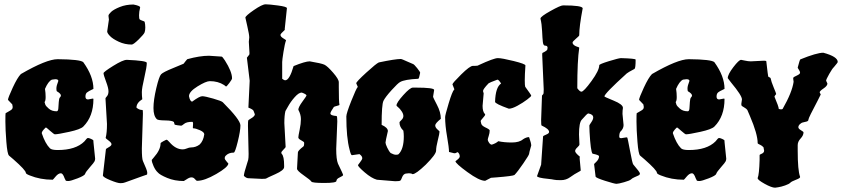

<svg xmlns="http://www.w3.org/2000/svg" viewBox="-20 -813 3914 892"><path d="M244 -389Q242 -391 242 -402.5Q242 -414 251 -437Q251 -445 237 -445L221 -443Q204 -435 189 -400Q192 -381 192 -362.5Q192 -344 187 -339Q188 -334 190.5 -327Q193 -320 207 -308Q221 -296 243 -296Q250 -296 251 -309Q252 -322 253 -339Q254 -356 258.5 -360.5Q263 -365 263 -369Q263 -378 244 -389ZM414 -154 422 -76Q422 -70 419.5 -64Q417 -58 397.5 -36Q378 -14 375.5 -5.5Q373 3 340.5 15.5Q308 28 297.5 28Q287 28 285.5 26Q284 24 280 15Q272 -8 263 -8Q251 -8 238.5 7Q226 22 225 22Q167 22 118 2Q100 -5 100 -10Q100 -22 42 -73L22 -90Q14 -97 9.5 -154Q5 -211 5 -248.5Q5 -286 6 -287Q7 -288 19 -294.5Q31 -301 35 -305Q39 -309 39 -316L37 -328Q17 -348 17 -349Q17 -358 39 -405.5Q61 -453 77 -469Q196 -538 248 -538Q354 -537 367 -524Q414 -459 414 -400Q390 -389 383.5 -383Q377 -377 377 -364Q377 -351 389 -351L411 -355Q414 -355 414 -353Q414 -272 367 -225Q354 -212 301.5 -200.5Q249 -189 235 -189Q231 -189 213 -205Q195 -221 193.5 -221Q192 -221 183 -211Q174 -201 174 -194Q190 -146 212 -124Q220 -116 248 -116Q332 -116 372 -156Q384 -172 388.5 -172Q393 -172 403.5 -167.5Q414 -163 414 -159Z M478 -667 486 -722Q486 -727 484 -739V-740Q484 -746 496 -757.5Q508 -769 536.5 -780.5Q565 -792 600 -792Q631 -786 631 -779V-778Q626 -758 626 -742Q626 -726 629 -723Q632 -720 641 -717Q650 -714 652 -712Q655 -699 655 -685.5Q655 -672 652 -663Q649 -654 624.5 -630Q600 -606 592 -606Q560 -606 532 -619Q504 -632 491 -645.5Q478 -659 478 -667ZM644 -285 639 -123Q639 -76 644 -65Q664 -21 664 -12Q664 -3 663 -2Q662 -1 640 6Q569 31 561 34.5Q553 38 539.5 38Q526 38 492 24Q458 10 458 2L472 -119Q472 -122 485 -129Q498 -136 498 -143Q498 -150 484.5 -160Q471 -170 471 -172V-173Q477 -196 477 -237L470 -356Q470 -358 477 -366Q484 -374 484 -389Q484 -404 472.5 -434.5Q461 -465 461 -473Q461 -479 506 -507Q551 -535 569 -535Q662 -531 662 -521Q662 -502 650.5 -452.5Q639 -403 639 -385.5Q639 -368 641 -352Q614 -335 614 -313Q626 -302 642 -302Q644 -302 644 -285Z M876 -221 877 -239Q877 -247 873 -247Q847 -247 836 -238Q825 -229 822 -229Q819 -229 805 -231Q791 -233 791 -235L788 -246Q781 -253 747.5 -253.5Q714 -254 709 -259Q693 -274 693 -311Q693 -348 706 -403Q719 -458 728.5 -468Q738 -478 785 -497Q832 -516 833 -517Q845 -533 850 -538Q908 -554 951 -554Q1005 -550 1010 -550Q1013 -550 1025 -532Q1058 -480 1058 -449Q1058 -444 1045.5 -427.5Q1033 -411 1030 -411L1021 -418Q993 -436 955 -436Q937 -436 897.5 -411.5Q858 -387 858 -366Q863 -341 873 -341Q907 -366 919.5 -366Q932 -366 970.5 -355Q1009 -344 1015 -338Q1097 -256 1097 -230.5Q1097 -205 1084.5 -154.5Q1072 -104 1066 -104H1065Q1042 -104 1028 -89Q1024 -85 1024 -78.5Q1024 -72 1032.5 -63Q1041 -54 1041 -53Q1039 -36 984.5 -4.5Q930 27 896 27Q892 27 885.5 19Q879 11 869.5 11Q860 11 847 20L834 28Q791 28 756.5 13.5Q722 -1 713 -12Q702 -22 693.5 -41Q685 -60 685 -70L695 -82Q726 -117 726 -147Q726 -150 739 -157Q752 -164 754.5 -164Q757 -164 767 -153Q796 -119 829 -119Q838 -119 848.5 -123.5Q859 -128 867 -128Q890 -128 908 -142Q925 -159 929 -189Q929 -199 909 -208Q889 -217 877 -217Q876 -217 876 -221Z M1547 -249 1542 -121Q1542 -73 1550 -53Q1574 -4 1574 0Q1574 4 1558.5 11Q1543 18 1543 27.5Q1543 37 1486.5 37Q1430 37 1426.5 30.5Q1423 24 1391.5 2Q1360 -20 1360 -29V-30L1364 -105Q1364 -113 1390 -133Q1393 -136 1393 -145V-150Q1393 -154 1379.5 -161Q1366 -168 1366 -174.5Q1366 -181 1372 -209.5Q1378 -238 1378 -259.5Q1378 -281 1366 -303Q1366 -315 1385 -341Q1404 -367 1404 -369Q1404 -375 1382 -383Q1368 -383 1349 -361.5Q1330 -340 1318 -318L1306 -297Q1301 -277 1301 -241L1307 -130Q1307 -128 1297 -118Q1287 -108 1287 -104Q1287 -100 1289 -98Q1300 -87 1300 -44V-37Q1300 -22 1259.5 -4Q1219 14 1217 16Q1215 18 1196 18L1134 15Q1124 15 1113 4Q1113 -8 1128 -54L1133 -70Q1135 -78 1135 -98L1132 -228Q1132 -252 1133.5 -254Q1135 -256 1145 -262Q1164 -273 1164 -282L1158 -298Q1155 -305 1134 -313L1140 -438L1127 -545L1138 -559Q1139 -560 1139 -567L1136 -619L1138 -639Q1138 -652 1129 -691Q1120 -730 1120 -731Q1120 -739 1159 -766Q1198 -793 1214 -793Q1230 -793 1271.5 -787.5Q1313 -782 1313 -775L1303 -680V-674Q1283 -656 1283 -651Q1283 -646 1287 -642Q1291 -638 1296 -635Q1309 -627 1309 -626Q1303 -610 1297 -572Q1291 -534 1291 -525V-447Q1300 -440 1305 -440Q1325 -440 1344 -506Q1398 -528 1419 -528Q1473 -519 1487 -512.5Q1501 -506 1527.5 -475.5Q1554 -445 1554 -431V-408Q1554 -339 1557 -327V-326Q1557 -324 1545 -321Q1533 -318 1531 -316Q1515 -293 1515 -286Q1515 -276 1544 -274Q1547 -271 1547 -249Z M1642 -410 1635 -426Q1635 -433 1681.5 -475.5Q1728 -518 1740 -523Q1816 -539 1843 -539Q1846 -539 1870 -528Q1894 -517 1899 -515.5Q1904 -514 1918 -496.5Q1932 -479 1932 -475Q1927 -447 1923 -447Q1860 -444 1839 -432Q1829 -427 1799.5 -394.5Q1770 -362 1761.5 -344.5Q1753 -327 1753 -233Q1782 -220 1782 -204Q1771 -157 1771 -150.5Q1771 -144 1779 -127Q1787 -110 1795 -102Q1810 -94 1819.5 -94Q1829 -94 1832 -97Q1856 -121 1856 -179Q1856 -192 1854 -206Q1836 -223 1836 -244Q1836 -247 1845 -255.5Q1854 -264 1854 -274Q1854 -284 1846 -296Q1838 -308 1830 -314.5Q1822 -321 1822 -323Q1822 -336 1853.5 -371Q1885 -406 1898 -406H1912Q1997 -406 1997 -395Q1992 -368 1992 -364Q1992 -360 2010 -326Q2028 -292 2028 -261Q2002 -240 2002 -230.5Q2002 -221 2012 -212Q2022 -203 2022 -202Q2022 -193 2014 -161.5Q2006 -130 2006 -113Q2006 -96 1958 -48Q1912 -4 1897 -4H1896Q1891 -8 1880 -8L1869 -7Q1854 -7 1847 13Q1844 22 1840.5 25.5Q1837 29 1816 29L1731 22Q1706 15 1674.5 -12Q1643 -39 1643 -46Q1643 -47 1653 -59.5Q1663 -72 1663 -78Q1663 -88 1650 -97L1615 -92Q1610 -92 1604 -118Q1589 -174 1589 -272Q1589 -286 1612 -344Q1635 -402 1642 -409Z M2227 -379 2222 -321Q2222 -294 2233 -283Q2234 -282 2234 -279.5Q2234 -277 2223.5 -265Q2213 -253 2213 -251Q2215 -236 2220 -231Q2225 -226 2233 -222Q2255 -212 2255 -207Q2255 -195 2250.5 -181.5Q2246 -168 2246 -163.5Q2246 -159 2252 -150Q2258 -141 2265 -141Q2284 -147 2295 -157Q2322 -151 2357.5 -151Q2393 -151 2410 -166Q2425 -176 2438 -176Q2448 -148 2448 -137Q2438 -103 2438 -98Q2438 -93 2411 -53.5Q2384 -14 2370 0Q2362 5 2287 11L2261 13L2234 27Q2207 27 2151.5 -13.5Q2096 -54 2096 -64L2106 -72Q2116 -80 2116 -87Q2116 -94 2112 -100Q2108 -106 2105.5 -106Q2103 -106 2100.5 -103.5Q2098 -101 2090 -101L2066 -107Q2066 -127 2057 -178.5Q2048 -230 2048 -269Q2048 -278 2064.5 -333Q2081 -388 2090 -397Q2091 -397 2091 -398L2082 -421Q2082 -427 2122.5 -467Q2163 -507 2177 -507H2186Q2200 -507 2203 -510Q2274 -543 2293 -543Q2312 -543 2366.5 -529.5Q2421 -516 2421 -509Q2418 -465 2418 -440.5Q2418 -416 2420 -410Q2448 -372 2448 -368.5Q2448 -365 2429 -350.5Q2410 -336 2384.5 -322Q2359 -308 2344 -308Q2280 -331 2280 -340Q2282 -408 2308 -425Q2297 -443 2291 -443Q2253 -429 2250 -426Q2224 -399 2224 -390Z M2866 -171 2891 -175 2894 -174Q2896 -172 2907 -112.5Q2918 -53 2922 -49Q2953 -13 2953 -7Q2953 -1 2945.5 2.5Q2938 6 2927.5 10.5Q2917 15 2911.5 20.5Q2906 26 2879.5 33.5Q2853 41 2844 41Q2835 41 2791 27Q2747 13 2747 7L2740 -51L2751 -62Q2763 -74 2763 -87Q2763 -93 2733 -99Q2724 -108 2719 -200L2718 -230Q2718 -232 2727 -245Q2736 -258 2736 -267Q2736 -282 2713 -286Q2708 -286 2683 -257Q2670 -244 2670 -188L2672 -142Q2672 -137 2662 -128Q2652 -119 2652 -111Q2652 -103 2674 -85Q2673 -83 2673 -76L2678 -22Q2678 -19 2671 -16Q2648 -4 2629 10Q2610 24 2586 24Q2562 24 2554 22Q2546 20 2527 18Q2475 13 2475 5L2494 -48L2503 -179Q2503 -182 2517 -187.5Q2531 -193 2531 -200Q2531 -214 2496 -230Q2494 -232 2494 -256L2498 -369L2504 -376Q2506 -378 2506 -398L2499 -557Q2499 -566 2500 -567Q2523 -578 2523 -584V-585L2524 -591Q2524 -601 2512 -601Q2504 -601 2502 -618Q2500 -635 2498.5 -668.5Q2497 -702 2491 -726V-727Q2491 -736 2537.5 -762Q2584 -788 2596 -788Q2687 -788 2687 -774Q2671 -690 2671 -649Q2671 -646 2655.5 -633Q2640 -620 2640 -615Q2640 -610 2644.5 -605.5Q2649 -601 2656 -598Q2663 -595 2667 -594Q2671 -593 2671 -591Q2662 -532 2662 -403Q2674 -387 2681 -387Q2692 -387 2728 -436.5Q2764 -486 2764 -510Q2764 -515 2809.5 -529Q2855 -543 2865 -543Q2933 -541 2933 -536Q2933 -497 2928 -493Q2896 -476 2892 -472Q2788 -378 2788 -365Q2788 -363 2831 -345.5Q2874 -328 2874 -312V-311Q2872 -301 2872 -284L2877 -232Q2877 -215 2862 -201Q2857 -194 2857 -178Q2857 -171 2866 -171Z M3176 -389Q3174 -391 3174 -402.5Q3174 -414 3183 -437Q3183 -445 3169 -445L3153 -443Q3136 -435 3121 -400Q3124 -381 3124 -362.5Q3124 -344 3119 -339Q3120 -334 3122.5 -327Q3125 -320 3139 -308Q3153 -296 3175 -296Q3182 -296 3183 -309Q3184 -322 3185 -339Q3186 -356 3190.5 -360.5Q3195 -365 3195 -369Q3195 -378 3176 -389ZM3346 -154 3354 -76Q3354 -70 3351.5 -64Q3349 -58 3329.5 -36Q3310 -14 3307.5 -5.5Q3305 3 3272.5 15.5Q3240 28 3229.5 28Q3219 28 3217.5 26Q3216 24 3212 15Q3204 -8 3195 -8Q3183 -8 3170.5 7Q3158 22 3157 22Q3099 22 3050 2Q3032 -5 3032 -10Q3032 -22 2974 -73L2954 -90Q2946 -97 2941.5 -154Q2937 -211 2937 -248.5Q2937 -286 2938 -287Q2939 -288 2951 -294.5Q2963 -301 2967 -305Q2971 -309 2971 -316L2969 -328Q2949 -348 2949 -349Q2949 -358 2971 -405.5Q2993 -453 3009 -469Q3128 -538 3180 -538Q3286 -537 3299 -524Q3346 -459 3346 -400Q3322 -389 3315.5 -383Q3309 -377 3309 -364Q3309 -351 3321 -351L3343 -355Q3346 -355 3346 -353Q3346 -272 3299 -225Q3286 -212 3233.5 -200.5Q3181 -189 3167 -189Q3163 -189 3145 -205Q3127 -221 3125.5 -221Q3124 -221 3115 -211Q3106 -201 3106 -194Q3122 -146 3144 -124Q3152 -116 3180 -116Q3264 -116 3304 -156Q3316 -172 3320.5 -172Q3325 -172 3335.5 -167.5Q3346 -163 3346 -159Z M3667 -433 3665 -448Q3665 -451 3666 -453Q3667 -455 3682 -462Q3697 -469 3697 -475Q3697 -481 3691.5 -489Q3686 -497 3686 -499Q3695 -534 3698 -537Q3774 -568 3805 -568Q3872 -550 3872 -525Q3872 -522 3854 -501Q3847 -495 3832.5 -469.5Q3818 -444 3818 -438L3824 -425Q3824 -414 3806 -402Q3788 -390 3788 -384Q3793 -375 3793 -374Q3793 -373 3779 -346Q3736 -265 3736 -258Q3736 -251 3728 -248.5Q3720 -246 3711.5 -244.5Q3703 -243 3696 -236Q3689 -229 3689 -222Q3689 -215 3701 -208Q3713 -201 3713 -198Q3713 -184 3699.5 -169.5Q3686 -155 3686 -139V-114Q3686 -21 3697 8V10Q3697 15 3677 22.5Q3657 30 3651.5 36Q3646 42 3627.5 48.5Q3609 55 3595 57L3581 59Q3565 59 3532.5 41Q3500 23 3500 15V14Q3507 -2 3509 -70V-92Q3509 -95 3517 -98Q3530 -103 3530 -113L3527 -129Q3519 -137 3512 -140Q3500 -145 3500 -148Q3500 -190 3464 -274L3452 -302Q3448 -308 3438 -313.5Q3428 -319 3426 -321Q3424 -325 3424 -330L3427 -351Q3427 -369 3377 -429Q3361 -449 3361 -450Q3361 -467 3387 -501Q3413 -535 3423 -535Q3425 -535 3440.5 -531.5Q3456 -528 3468 -528L3529 -531Q3538 -531 3540 -529Q3548 -459 3549 -457.5Q3550 -456 3554.5 -454Q3559 -452 3560 -450Q3563 -434 3574.5 -406.5Q3586 -379 3586 -376Q3579 -368 3578 -364Q3598 -317 3598 -307Q3604 -305 3609 -305Q3614 -305 3616 -307Q3660 -384 3667 -433Z"/></svg>

Font: Piedra
Style: Regular
Weight: 400
Designer: Angel Koziupa & Ale Paul
Foundry: Angel Koziupa and Alejandro Paul
Version: Version 1.000